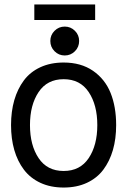

<svg xmlns="http://www.w3.org/2000/svg" viewBox="-20 -822 574 866"><path d="M207 -637.2Q207 -664.1 226.1 -683.1Q245.1 -702.1 272 -702.1Q298.8 -702.1 317.9 -683.1Q336.9 -664.1 336.9 -637.2Q336.9 -609.9 317.9 -590.8Q298.8 -571.8 272 -571.8Q245.1 -571.8 226.1 -590.8Q207 -609.9 207 -637.2ZM267.1 -540Q345.2 -540 399.4 -502.7Q453.6 -465.3 478.8 -402.8Q503.9 -340.3 503.9 -257.8Q503.9 -196.3 489.3 -145.5Q474.6 -94.7 446 -56.6Q417.5 -18.6 371.8 2.7Q326.2 23.9 267.1 23.9Q208 23.9 162.4 2.7Q116.7 -18.6 87.9 -56.6Q59.1 -94.7 44.4 -145.5Q29.8 -196.3 29.8 -257.8Q29.8 -319.3 44.4 -370.1Q59.1 -420.9 87.6 -459.2Q116.2 -497.6 162.1 -518.8Q208 -540 267.1 -540ZM154.1 -406.7Q115.2 -348.6 115.2 -257.8Q115.2 -167 154.1 -108.9Q192.9 -50.8 267.1 -50.8Q341.3 -50.8 380.1 -108.9Q418.9 -167 418.9 -257.8Q418.9 -348.6 380.1 -406.7Q341.3 -464.8 267.1 -464.8Q192.9 -464.8 154.1 -406.7ZM409.2 -801.8V-731.9H134.8V-801.8Z"/></svg>

Font: Miedinger*
Style: Book
Weight: 400
Version: Version 001.000